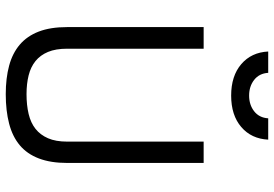

<svg xmlns="http://www.w3.org/2000/svg" viewBox="-166 -800 975 684"><g transform="rotate(90 322.0 -458.5)"><path d="M154 -210Q154 -169 165.5 -141.5Q177 -114 198 -97Q219 -80 249 -72.5Q279 -65 316 -65Q355 -65 386.5 -72.5Q418 -80 439.5 -97Q461 -114 473 -141.5Q485 -169 485 -210V-696H561V-210Q561 -151 545 -109Q529 -67 498 -41Q467 -15 421 -3Q375 9 316 9Q259 9 214.5 -3Q170 -15 139.5 -41Q109 -67 93 -108.5Q77 -150 77 -210V-696H154ZM240 -926Q242 -894 265 -876Q288 -858 321 -858Q354 -858 377 -876Q400 -894 402 -926H478Q475 -866 433 -830Q391 -794 321 -794Q251 -794 209 -830Q167 -866 164 -926Z"/></g></svg>

Font: Panefresco 400wt
Style: Regular
Weight: 400
Foundry: Campivisivi & Chank Co
Version: Version 1.002